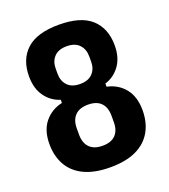

<svg xmlns="http://www.w3.org/2000/svg" viewBox="-133 -806 806 914"><g transform="rotate(-20 270.0 -349.0)"><path d="M270 12Q192 12 139.5 -12.5Q87 -37 60.5 -83Q34 -129 34 -191Q34 -260 68 -301.5Q102 -343 157 -355V-371Q111 -385 82 -425Q53 -465 53 -527Q53 -613 106 -661.5Q159 -710 270 -710Q381 -710 434 -661.5Q487 -613 487 -527Q487 -465 458 -425Q429 -385 383 -371V-355Q439 -343 472.5 -301.5Q506 -260 506 -191Q506 -129 479.5 -83Q453 -37 401 -12.5Q349 12 270 12ZM270 -97Q314 -97 336 -120Q358 -143 358 -185V-217Q358 -259 336 -282Q314 -305 270 -305Q227 -305 204.5 -282Q182 -259 182 -217V-185Q182 -143 204.5 -120Q227 -97 270 -97ZM270 -410Q312 -410 333.5 -433Q355 -456 355 -492V-519Q355 -555 333.5 -578Q312 -601 270 -601Q228 -601 206.5 -578Q185 -555 185 -519V-492Q185 -456 206.5 -433Q228 -410 270 -410Z"/></g></svg>

Font: IBM Plex Sans Condensed
Style: Bold
Weight: 700
Width: 3
Designer: Mike Abbink, Paul van der Laan, Pieter van Rosmalen
Foundry: Bold Monday
Version: Version 3.201